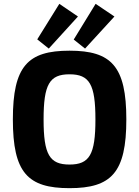

<svg xmlns="http://www.w3.org/2000/svg" viewBox="-20 -967 724 1000"><path d="M576 -881 478 -947 364 -761 423 -714ZM386 -881 289 -947 174 -762 234 -714ZM342 -703C124 -703 47 -622 47 -345C47 -68 124 13 342 13C560 13 638 -68 638 -345C638 -622 560 -703 342 -703ZM342 -580C446 -580 477 -528 477 -345C477 -162 446 -110 342 -110C238 -110 207 -162 207 -345C207 -528 238 -580 342 -580Z"/></svg>

Font: SnT
Style: Bold
Weight: 700
Designer: Natanael Gama
Version: Version 1.001;PS 001.001;hotconv 1.0.70;makeotf.lib2.5.58329